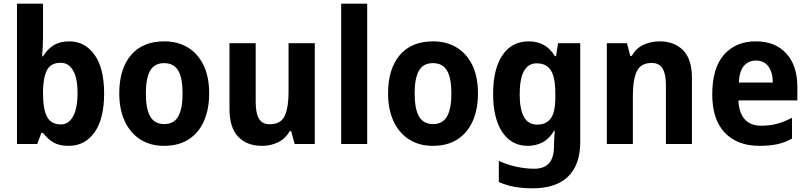

<svg xmlns="http://www.w3.org/2000/svg" viewBox="-20 -873 4377 1040"><path d="M213 -671Q213 -646 211.5 -617.5Q210 -589 208 -568H213Q235 -605 269.5 -627Q304 -649 355 -649Q440 -649 492 -576.5Q544 -504 544 -367Q544 -229 492 -156Q440 -83 352 -83Q300 -83 268.5 -102Q237 -121 213 -153H204L182 -93H72V-853H213ZM309 -533Q256 -533 235.5 -495Q215 -457 213 -384V-365Q213 -283 234.5 -241Q256 -199 311 -199Q351 -199 375.5 -242Q400 -285 400 -369Q400 -451 375.5 -492Q351 -533 309 -533Z M1113 -367Q1113 -282 1085 -218Q1057 -154 1002.5 -118.5Q948 -83 868 -83Q794 -83 739.5 -118Q685 -153 655.5 -217Q626 -281 626 -367Q626 -499 689 -574Q752 -649 871 -649Q942 -649 996.5 -616.5Q1051 -584 1082 -521Q1113 -458 1113 -367ZM770 -367Q770 -284 793.5 -242.5Q817 -201 870 -201Q922 -201 945.5 -242.5Q969 -284 969 -367Q969 -450 945.5 -490.5Q922 -531 869 -531Q817 -531 793.5 -490.5Q770 -450 770 -367Z M1685 -639V-93H1576L1557 -163H1550Q1526 -122 1486.5 -102.5Q1447 -83 1399 -83Q1317 -83 1270 -132.5Q1223 -182 1223 -283V-639H1365V-320Q1365 -261 1382.5 -230.5Q1400 -200 1440 -200Q1501 -200 1522 -245Q1543 -290 1543 -374V-639Z M1969 -93H1828V-853H1969Z M2569 -367Q2569 -282 2541 -218Q2513 -154 2458.5 -118.5Q2404 -83 2324 -83Q2250 -83 2195.5 -118Q2141 -153 2111.5 -217Q2082 -281 2082 -367Q2082 -499 2145 -574Q2208 -649 2327 -649Q2398 -649 2452.5 -616.5Q2507 -584 2538 -521Q2569 -458 2569 -367ZM2226 -367Q2226 -284 2249.5 -242.5Q2273 -201 2326 -201Q2378 -201 2401.5 -242.5Q2425 -284 2425 -367Q2425 -450 2401.5 -490.5Q2378 -531 2325 -531Q2273 -531 2249.5 -490.5Q2226 -450 2226 -367Z M2844 -649Q2888 -649 2923.5 -630.5Q2959 -612 2986 -569H2992L3003 -639H3123V-104Q3123 18 3058 82.5Q2993 147 2864 147Q2814 147 2769.5 139.5Q2725 132 2682 113V-1Q2730 20 2779 30.5Q2828 41 2874 41Q2927 41 2954 11Q2981 -19 2981 -84V-94Q2981 -112 2982.5 -131Q2984 -150 2985 -165H2982Q2954 -120 2918 -101.5Q2882 -83 2839 -83Q2750 -83 2700.5 -158Q2651 -233 2651 -364Q2651 -499 2701.5 -574Q2752 -649 2844 -649ZM2887 -530Q2795 -530 2795 -362Q2795 -198 2889 -198Q2938 -198 2963 -231Q2988 -264 2988 -346V-366Q2988 -455 2963.5 -492.5Q2939 -530 2887 -530Z M3553 -649Q3633 -649 3680.5 -600.5Q3728 -552 3728 -451V-93H3587V-414Q3587 -472 3569 -502Q3551 -532 3510 -532Q3452 -532 3430 -488Q3408 -444 3408 -353V-93H3267V-639H3376L3394 -570H3402Q3425 -612 3466 -630.5Q3507 -649 3553 -649Z M4074 -649Q4179 -649 4239 -583.5Q4299 -518 4299 -402V-329H3980Q3982 -263 4013.5 -227.5Q4045 -192 4102 -192Q4149 -192 4188.5 -202.5Q4228 -213 4270 -235V-122Q4232 -101 4190.5 -92Q4149 -83 4094 -83Q3974 -83 3906 -154Q3838 -225 3838 -362Q3838 -504 3901.5 -576.5Q3965 -649 4074 -649ZM4074 -545Q4035 -545 4010 -517Q3985 -489 3982 -426H4166Q4166 -479 4143 -512Q4120 -545 4074 -545Z"/></svg>

Font: Noto Sans Telugu UI SemiCondensed
Style: Bold
Weight: 700
Width: 4
Designer: Jelle Bosma - Monotype Design Team
Foundry: Monotype Imaging Inc.
Version: Version 2.005; ttfautohint (v1.8.4.7-5d5b)